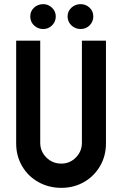

<svg xmlns="http://www.w3.org/2000/svg" viewBox="-20 -902 589 926"><path d="M58 -210V-706H174V-213Q174 -172 203.5 -142.5Q233 -113 276 -113Q317 -113 346 -142.5Q375 -172 375 -213V-706H491V-210Q491 -150 462.5 -101Q434 -52 385 -24Q336 4 276 4Q215 4 165 -24Q115 -52 86.5 -101Q58 -150 58 -210ZM306 -823Q306 -848 324.5 -865Q343 -882 369 -882Q394 -882 412 -865Q430 -848 430 -823Q430 -797 412 -779.5Q394 -762 369 -762Q343 -762 324.5 -779.5Q306 -797 306 -823ZM126 -823Q126 -848 144 -865Q162 -882 189 -882Q213 -882 231 -864.5Q249 -847 249 -823Q249 -797 231 -779.5Q213 -762 189 -762Q162 -762 144 -779.5Q126 -797 126 -823Z"/></svg>

Font: Lineal Medium
Style: Regular
Weight: 600
Designer: Created by Frank Adebiaye with contributions from Anton Moglia & Ariel Martín Pérez
Created by Frank ADEBIAYE with FontF
Foundry: Velvetyne Type Foundry
Version: Version 2.000